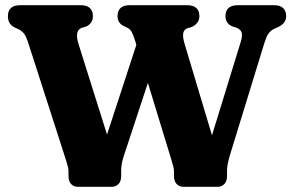

<svg xmlns="http://www.w3.org/2000/svg" viewBox="-20 -720 1125 740"><path d="M849 -657.5Q849 -700 897 -700H1035.5Q1060 -700 1071.5 -688.5Q1083 -677 1083 -657.5Q1083 -631.5 1054 -616.5L1037 -609Q1022.5 -602 1014.2 -589.8Q1006 -577.5 997 -548L866.5 -123Q855 -85.5 855 -62V-42Q855 -21 844.5 -10.5Q834 0 819 0H687Q671.5 0 661 -10.5Q650.5 -21 650.5 -42V-61Q650.5 -68.5 648 -77.8Q645.5 -87 641 -102.5L550 -400.5L458.5 -123Q452 -104 449.5 -89.5Q447 -75 447 -62V-42Q447 -21 436.5 -10.5Q426 0 410.5 0H280.5Q264.5 0 254.2 -10.5Q244 -21 244 -42V-60.5Q244 -68.5 241.5 -78Q239 -87.5 234.5 -102.5L87 -560.5Q80 -581 72.5 -590.5Q65 -600 51 -607.5L35 -615Q10.5 -628 10.5 -657.5Q10.5 -700 58 -700H290.5Q338 -700 338 -657.5Q338 -629.5 311.5 -617.5L294 -612.5Q280.5 -606.5 277.5 -591.5Q274.5 -576.5 283.5 -547.5L392.5 -201.5L505.5 -547L501.5 -560.5Q494 -585 488 -596.2Q482 -607.5 471 -613L457 -619.5Q433 -631.5 433 -657.5Q433 -700 480.5 -700H700.5Q748.5 -700 748.5 -657.5Q748.5 -630 719 -616L700.5 -610.5Q688.5 -605 686 -591Q683.5 -577 692.5 -547.5L797 -198.5L908 -559Q914.5 -580.5 911.8 -593Q909 -605.5 893 -612.5L873.5 -619Q849 -631 849 -657.5Z"/></svg>

Font: Fraunces 72pt SuperSoft
Style: Bold
Weight: 700
Version: Version 1.000;[0bf87f6ff]